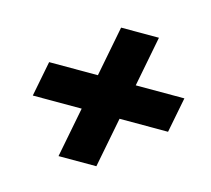

<svg xmlns="http://www.w3.org/2000/svg" viewBox="-81 -693 783 713"><g transform="rotate(15 310.0 -336.5)"><path d="M49.5 -268.5H237.5L200 -76H345.5L383 -268.5H569.5L596 -404H409L446.5 -597H301L263.5 -404H76Z"/></g></svg>

Font: Monaspace Krypton ExtraBold
Style: Italic
Weight: 800
Italic angle: -11°
Designer: Riley Cran & the Lettermatic Team
Foundry: Lettermatic
Version: Version 1.101 (Monaspace Krypton)